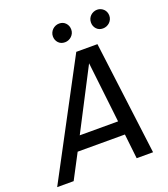

<svg xmlns="http://www.w3.org/2000/svg" viewBox="-191 -913 887 1016"><g transform="rotate(-20 252.5 -405.0)"><path d="M495.1 0H402.8L387.2 -139.2H121.1L47.9 0H-44.9L294.9 -638.2H414.1ZM377 -216.8 337.9 -558.1 161.1 -216.8ZM260.7 -810.1Q282.7 -810.1 296.6 -795.2Q310.5 -780.3 310.5 -758.8Q310.5 -747.6 306.2 -738Q301.8 -728.5 294.4 -721.4Q287.1 -714.4 277.3 -710.2Q267.6 -706.1 256.8 -706.1Q233.9 -706.1 220.2 -720.9Q206.5 -735.8 206.5 -756.8Q206.5 -768.1 210.9 -777.8Q215.3 -787.6 222.7 -794.7Q230 -801.8 239.7 -805.9Q249.5 -810.1 260.7 -810.1ZM474.6 -810.1Q485.4 -810.1 494.6 -805.9Q503.9 -801.8 510.7 -794.9Q517.6 -788.1 521.2 -778.8Q524.9 -769.5 524.9 -758.8Q524.9 -747.6 520.5 -738Q516.1 -728.5 508.8 -721.4Q501.5 -714.4 491.5 -710.2Q481.4 -706.1 470.7 -706.1Q448.2 -706.1 434.6 -720.9Q420.9 -735.8 420.9 -756.8Q420.9 -768.1 425 -777.8Q429.2 -787.6 436.5 -794.7Q443.8 -801.8 453.6 -805.9Q463.4 -810.1 474.6 -810.1ZM-11.2 -638.2Z"/></g></svg>

Font: Code New Roman
Style: Italic
Weight: 400
Italic angle: -11°
Monospace: yes
Designer: Sam Radian
Foundry: Code New Roman
Version: Version 1.508 October 19, 2014